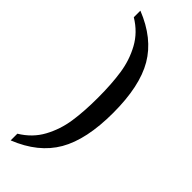

<svg xmlns="http://www.w3.org/2000/svg" viewBox="-292 -781 929 929"><g transform="rotate(45 173.0 -316.0)"><path d="M32.2 82Q96.7 43 130.1 -18.6Q163.6 -80.1 174.3 -151.6Q185.1 -223.1 185.1 -316.9Q185.1 -410.6 174.3 -482.2Q163.6 -553.7 130.1 -614.7Q96.7 -675.8 32.2 -714.8V-759.8Q168.5 -705.6 228.8 -602.5Q289.1 -499.5 289.1 -316.9Q289.1 -134.8 228.8 -30.5Q168.5 73.7 32.2 127.9Z"/></g></svg>

Font: Noto Serif Gujarati
Style: Regular
Weight: 400
Designer: Indian Type Foundry
Foundry: Monotype Imaging Inc.
Version: Version 1.02